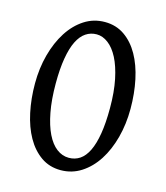

<svg xmlns="http://www.w3.org/2000/svg" viewBox="-96 -678 662 767"><g transform="rotate(15 234.5 -294.0)"><path d="M352.1 -275.9Q352.1 -342.8 341.6 -393.6Q331.1 -444.3 313.5 -478.3Q295.9 -512.2 272.9 -529.5Q250 -546.9 225.1 -546.9Q200.2 -546.9 180.2 -533.4Q160.2 -520 146.2 -491.9Q132.3 -463.9 124.8 -419.9Q117.2 -376 117.2 -314.9Q117.2 -248 127 -196.8Q136.7 -145.5 153.6 -111.1Q170.4 -76.7 193.6 -59.1Q216.8 -41.5 244.1 -41.5Q269.5 -41.5 289.6 -54.9Q309.6 -68.4 323.5 -96.9Q337.4 -125.5 344.7 -169.7Q352.1 -213.9 352.1 -275.9ZM432.1 -293.9Q432.1 -231 417.2 -174.8Q402.3 -118.7 375.2 -76.7Q348.1 -34.7 309.8 -10Q271.5 14.6 225.1 14.6Q178.7 14.6 143.6 -10Q108.4 -34.7 84.7 -76.7Q61 -118.7 49.1 -174.8Q37.1 -231 37.1 -293.9Q37.1 -356.9 52.2 -413.1Q67.4 -469.2 94.5 -511.5Q121.6 -553.7 159.7 -578.4Q197.8 -603 244.1 -603Q290.5 -603 325.7 -578.6Q360.8 -554.2 384.5 -512.2Q408.2 -470.2 420.2 -413.8Q432.1 -357.4 432.1 -293.9Z"/></g></svg>

Font: Gentium Plus Eur
Style: Regular
Weight: 400
Designer: J. Victor Gaultney, Annie Olsen, Iska Routamaa, Becca Hirsbrunner
Foundry: SIL International
Version: Version 5.000